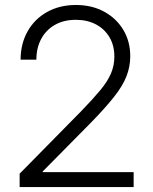

<svg xmlns="http://www.w3.org/2000/svg" viewBox="-20 -758 620 778"><path d="M59.6 0V-54.2L309.1 -307.6Q356.4 -356.4 386.2 -392.3Q416 -428.2 429.7 -460.4Q443.4 -492.7 443.4 -528.8Q443.4 -573.7 423.6 -607.2Q403.8 -640.6 368.7 -659.2Q333.5 -677.7 287.1 -677.7Q238.3 -677.7 202.4 -657.2Q166.5 -636.7 147 -600.3Q127.4 -564 127.4 -516.1H63.5Q63.5 -580.6 91.8 -630.9Q120.1 -681.2 170.9 -709.5Q221.7 -737.8 287.6 -737.8Q352.1 -737.8 401.6 -710.9Q451.2 -684.1 479.5 -637.2Q507.8 -590.3 507.8 -530.3Q507.8 -487.8 492.4 -448.7Q477.1 -409.7 442.1 -365.5Q407.2 -321.3 349.6 -262.2L152.8 -63V-60.5H521.5V0Z"/></svg>

Font: Inter 24pt Light
Style: Regular
Weight: 300
Designer: Rasmus Andersson
Foundry: rsms
Version: Version 4.001;git-66647c0bb